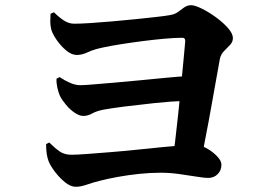

<svg xmlns="http://www.w3.org/2000/svg" viewBox="-20 -740 1040 737"><path d="M641 -117Q646 -147 652 -195.5Q658 -244 664 -302Q670 -360 675.5 -415.5Q681 -471 685 -515.5Q689 -560 691 -581Q692 -595 680 -595Q652 -595 612.5 -591.5Q573 -588 530 -582.5Q487 -577 445.5 -570.5Q404 -564 372 -557Q339 -550 317 -539.5Q295 -529 275 -529Q255 -529 234.5 -546Q214 -563 198 -586Q182 -609 177 -626Q173 -642 173 -657Q173 -672 174 -687L187 -693Q206 -674 225 -661.5Q244 -649 265 -649Q288 -649 327 -651.5Q366 -654 411.5 -658Q457 -662 501.5 -666.5Q546 -671 581 -675Q616 -679 632 -682Q651 -685 663 -694Q675 -703 687 -711.5Q699 -720 714 -720Q728 -720 754.5 -707Q781 -694 808.5 -674Q836 -654 855 -632.5Q874 -611 874 -594Q874 -579 863 -567.5Q852 -556 840 -544Q828 -532 824 -514Q819 -485 810 -436Q801 -387 791 -330Q781 -273 770 -217.5Q759 -162 751 -118ZM271 -23Q251 -23 229.5 -40.5Q208 -58 191 -80.5Q174 -103 167 -120Q162 -133 159.5 -148.5Q157 -164 157 -187L169 -193Q190 -172 208.5 -159Q227 -146 254 -146Q275 -146 314.5 -149Q354 -152 404.5 -156Q455 -160 507 -165.5Q559 -171 606 -175.5Q653 -180 685 -182.5Q717 -185 726 -185Q747 -185 771 -172Q795 -159 812.5 -141Q830 -123 830 -108Q830 -86 815.5 -71.5Q801 -57 779 -57Q764 -57 734 -62Q704 -67 667.5 -72Q631 -77 597 -77Q556 -77 513.5 -72.5Q471 -68 432.5 -61Q394 -54 363 -46Q338 -40 314 -31.5Q290 -23 271 -23ZM300 -295Q285 -295 267 -307Q249 -319 233.5 -337.5Q218 -356 210 -372Q204 -386 200 -404Q196 -422 197 -438L209 -444Q228 -431 249 -422Q270 -413 288 -413Q303 -413 338.5 -416Q374 -419 421.5 -423Q469 -427 519.5 -432Q570 -437 617.5 -441.5Q665 -446 699 -448L695 -353Q636 -351 575 -344.5Q514 -338 461.5 -331.5Q409 -325 377 -319Q351 -314 334 -304.5Q317 -295 300 -295Z"/></svg>

Font: Noto Serif HK ExtraLight ExtraBold
Style: Regular
Weight: 800
Version: Version 2.003-H1;hotconv 1.1.1;makeotfexe 2.6.0